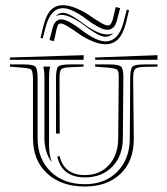

<svg xmlns="http://www.w3.org/2000/svg" viewBox="-20 -738 634 728"><path d="M197.3 -143.6 205.6 -147Q222.7 -74.2 301.8 -74.2Q358.9 -74.2 393.6 -112.8Q428.2 -151.4 428.2 -214.4L430.2 -440.9V-447.3Q430.2 -468.3 424.6 -473.4Q418.9 -478.5 395 -481L340.8 -485.4V-493.7H395Q429.7 -493.7 438.7 -485.6Q447.8 -477.5 447.8 -445.3V-440.9L445.8 -214.4Q445.8 -147.5 406.2 -106.4Q366.7 -65.4 301.8 -65.4Q215.8 -65.4 197.3 -143.6ZM170.9 -485.4Q170.4 -484.4 169.7 -482.4Q168.9 -480.5 168.9 -479.5Q166 -467.8 166 -441.4V-188Q166 -152.3 176.3 -122.6Q148.4 -160.2 148.4 -214.4V-441.4V-447.3Q148.4 -465.8 145.5 -479.5Q145.5 -480.5 144.5 -482.4Q143.6 -484.4 143.6 -485.4ZM577.1 -528.8V-511.2H340.8V-520ZM206.5 -231.4H192.4V-441.4Q192.4 -477.1 200.7 -485.4Q209 -493.7 244.6 -493.7H296.9V-485.4L243.2 -482.9Q218.3 -481.9 211.9 -474.9Q205.6 -467.8 205.6 -442.4ZM297.4 -528.8 296.9 -511.2H17.6V-520ZM122.6 -441.4V-214.4Q122.6 -135.7 171.9 -87.6Q221.2 -39.6 301.8 -39.6Q378.4 -39.6 425.3 -87.6Q472.2 -135.7 472.2 -214.4L473.6 -441.4Q474.1 -477.1 482.4 -485.4Q490.7 -493.7 526.4 -493.7H577.1V-485.4L523.4 -484.4Q498.5 -483.4 491.7 -475.6Q484.9 -467.8 484.9 -442.4L487.3 -214.4V-210.9Q487.3 -126.5 436.5 -78.6Q385.7 -30.8 301.8 -30.8Q212.4 -30.8 158.7 -80.3Q105 -129.9 105 -214.4V-441.4Q104 -467.3 99.1 -473.1Q94.2 -479 69.8 -481L17.6 -485.4V-493.7H69.8Q105.5 -493.7 114 -485.4Q122.6 -477.1 122.6 -441.4ZM410.6 -613.3Q397.5 -598.6 379.9 -598.6Q365.2 -598.6 343.3 -611.6Q321.3 -624.5 301.5 -640.1Q281.7 -655.8 256.8 -668.7Q231.9 -681.6 212.4 -681.6Q201.7 -681.6 191.9 -677.2Q203.6 -689.5 218.8 -689.5Q232.4 -689.5 254.4 -676.8Q276.4 -664.1 296.4 -648.4Q316.4 -632.8 341.6 -620.1Q366.7 -607.4 386.7 -607.4Q399.9 -607.4 410.6 -613.3ZM435.5 -707 423.3 -660.6Q414.1 -625 386.7 -625Q372.1 -625 349.4 -637.7Q326.7 -650.4 306.6 -666Q286.6 -681.6 262 -694.3Q237.3 -707 218.8 -707Q172.9 -707 154.3 -639.2L141.6 -592.3L133.8 -594.2L145 -641.1Q155.3 -682.1 173.3 -700.2Q191.4 -718.3 218.8 -718.3Q242.2 -718.3 270 -706.3Q297.9 -694.3 318.6 -679.9Q339.4 -665.5 359.1 -653.6Q378.9 -641.6 388.2 -641.6Q392.1 -641.6 395 -642.8Q397.9 -644 401.4 -649.4Q404.8 -654.8 407.7 -664.6L418.9 -711.4ZM469.2 -699.2 458 -652.3Q446.3 -607.9 427.5 -589.1Q408.7 -570.3 380.4 -570.3Q356.4 -570.3 328.4 -582.5Q300.3 -594.7 279.5 -609.6Q258.8 -624.5 239 -636.7Q219.2 -648.9 210.9 -648.9Q205.1 -648.9 201.9 -646Q198.7 -643.1 195.3 -630.9L184.6 -582L167.5 -585.9L179.7 -632.8Q188.5 -664.6 212.4 -664.6Q226.6 -664.6 248.8 -651.6Q271 -638.7 291 -622.8Q311 -606.9 335.9 -594Q360.8 -581.1 379.9 -581.1Q429.7 -581.1 448.7 -654.8L460.9 -701.7Z"/></svg>

Font: FoglihtenNo03
Style: Regular
Weight: 500
Version: Version 0.59